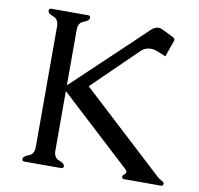

<svg xmlns="http://www.w3.org/2000/svg" viewBox="-77 -767 880 848"><g transform="rotate(10 363.0 -343.0)"><path d="M212.4 -364.3 467.8 -606Q505.9 -641.6 532.2 -667.5Q549.8 -685.1 567.4 -685.1Q576.2 -685.1 585 -680.7L636.7 -655.3Q645 -650.4 645 -643.6Q645 -640.6 643.6 -637.2L618.2 -565.9L584.5 -580.1Q565.4 -587.9 549.3 -587.9Q523.9 -587.9 504.9 -568.8L308.1 -377L675.3 -38.1Q685.5 -27.8 697 -22.7Q708.5 -17.6 708.5 -10.3Q708.5 0 698.7 0H533.2Q522.9 0 522.9 -10.3Q522.9 -14.2 528.3 -19Q537.1 -26.4 538.1 -32.2V-32.7Q538.1 -39.1 520.5 -54.2L212.4 -338.4V-71.3Q212.4 -39.6 236.8 -31Q261.2 -22.5 261.2 -10.3Q261.2 0 251.5 0H85.9Q75.7 0 75.7 -10.3Q75.7 -22.5 100.1 -31Q124.5 -39.6 124.5 -71.3V-613.8Q124.5 -645 100.1 -653.8Q75.7 -662.6 75.7 -675.3Q75.7 -685.5 85.9 -685.5H251.5Q261.2 -685.5 261.2 -675.3Q261.2 -662.6 236.8 -653.8Q212.4 -645 212.4 -613.8Z"/></g></svg>

Font: Caudex
Style: Regular
Weight: 400
Version: Version 1.01